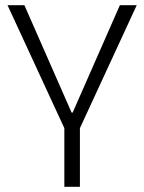

<svg xmlns="http://www.w3.org/2000/svg" viewBox="-20 -720 556 740"><path d="M9 -700H74L256 -286H260L442 -700H507L288 -226H228ZM228 -265H288V0H228Z"/></svg>

Font: Pathway Extreme 8pt Thin
Style: Regular
Weight: 100
Designer: Eduardo Rodriguez Tunni
Foundry: Eduardo Rodriguez Tunni
Version: Version 1.000